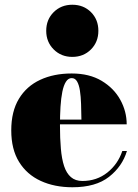

<svg xmlns="http://www.w3.org/2000/svg" viewBox="-20 -780 582 810"><path d="M285.5 10Q210 10 151.8 -16.8Q93.5 -43.5 60.5 -96.8Q27.5 -150 27.5 -230Q27.5 -310 59.8 -363.2Q92 -416.5 149.5 -443.2Q207 -470 282.5 -470Q357 -470 408.8 -439Q460.5 -408 487.5 -359Q514.5 -310 514.5 -255.5H94V-275.5H323.5Q323 -310 322 -341.5Q321 -373 317.2 -397.5Q313.5 -422 305.2 -436.2Q297 -450.5 282.5 -450.5Q268 -450.5 258.2 -435.2Q248.5 -420 243 -393Q237.5 -366 235.2 -329.5Q233 -293 233 -250Q233 -196 236.8 -152.8Q240.5 -109.5 250.5 -79.2Q260.5 -49 279.2 -32.8Q298 -16.5 327.5 -16.5Q388 -16.5 432.8 -52Q477.5 -87.5 496 -143H515.5Q496 -78 440 -34Q384 10 285.5 10ZM285 -540Q238 -540 206.5 -571.5Q175 -603 175 -650Q175 -697.5 206.5 -728.8Q238 -760 285 -760Q332.5 -760 363.8 -728.8Q395 -697.5 395 -650Q395 -603 363.8 -571.5Q332.5 -540 285 -540Z"/></svg>

Font: Bodoni Moda Black
Style: Regular
Weight: 900
Version: Version 2.005